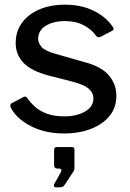

<svg xmlns="http://www.w3.org/2000/svg" viewBox="-20 -560 557 820"><path d="M391 -406Q372 -434 338 -452Q304 -470 257 -470Q208 -470 175.5 -450Q143 -430 143 -394Q143 -377 157 -360Q171 -343 217 -330L340 -295Q413 -276 445 -238Q477 -200 477 -151Q477 -101 448.5 -65.5Q420 -30 369.5 -10Q319 10 254 10Q172 10 111.5 -21.5Q51 -53 26 -100Q24 -106 24 -110.5Q24 -115 28 -118L77 -144Q84 -148 88.5 -147.5Q93 -147 95 -143Q111 -120 132 -102Q153 -84 183 -73.5Q213 -63 255 -63Q290 -63 318.5 -72.5Q347 -82 363 -99Q379 -116 379 -139Q379 -163 359.5 -180.5Q340 -198 291 -211L189 -237Q113 -257 80 -292Q47 -327 47 -376Q47 -425 73 -461.5Q99 -498 146.5 -519Q194 -540 258 -540Q328 -540 381 -513.5Q434 -487 461 -446Q464 -442 465 -437.5Q466 -433 460 -429L408 -402Q404 -400 399.5 -401Q395 -402 391 -406ZM218 240Q213 240 211 235.5Q209 231 211 227L239 177Q244 169 242 164.5Q240 160 233 160H225Q211 160 211 145V81Q211 68 222 68H287Q298 68 298 79V160Q298 162 297 164.5Q296 167 296 169L255 231Q251 236 247 238Q243 240 233 240Z"/></svg>

Font: Libre Franklin Medium
Style: Regular
Weight: 500
Designer: Pablo Impallari, Rodrigo Fuenzalida, Nhung Nguyen
Foundry: Impallari Type
Version: Version 3.000